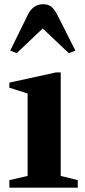

<svg xmlns="http://www.w3.org/2000/svg" viewBox="-20 -870 396 890"><path d="M23.5 0V-35L108 -54.5V-436.5L23.5 -463.5V-487L240.5 -534.5H261.5V-54.5L340.5 -35V0ZM57.5 -623.5 27.5 -635.5 109.5 -802.5Q134 -850.5 179.5 -850.5Q202.5 -850.5 216.8 -839.5Q231 -828.5 245 -802.5L329.5 -635.5L299 -623.5L178 -738Z"/></svg>

Font: Libre Caslon Text
Style: Bold
Weight: 700
Designer: Pablo Impallari, Rodrigo Fuenzalida, Katja Schimmel
Foundry: Pablo Impallari, Rodrigo Fuenzalida
Version: Version 2.000